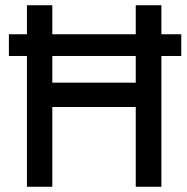

<svg xmlns="http://www.w3.org/2000/svg" viewBox="-20 -714 716 734"><path d="M14 -500V-583H83V-694H180V-583H499V-694H597V-583H673V-500H597V0H499V-305H180V0H83V-500ZM180 -398H499V-500H180Z"/></svg>

Font: TitilliumText22L Lt
Style: Medium
Weight: 500
Designer: Campivisivi
Foundry: Campivisivi
Version: 1.000